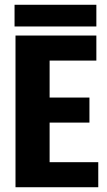

<svg xmlns="http://www.w3.org/2000/svg" viewBox="-20 -785 449 805"><path d="M188 -105H392V0H45V-636H384V-531H188V-376H355V-271H188ZM384 -765V-674H41V-765Z"/></svg>

Font: Teko Semibold
Style: Regular
Weight: 600
Designer: Manushi Parikh, Jonny Pinhorn
Foundry: Indian Type Foundry
Version: Version 1.105;PS 1.0;hotconv 1.0.78;makeotf.lib2.5.61930; tt